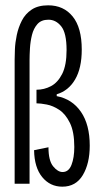

<svg xmlns="http://www.w3.org/2000/svg" viewBox="-20 -690 370 721"><path d="M214 11Q168 11 138.5 -25Q109 -61 108 -126L162 -137Q162 -87 179.5 -65.5Q197 -44 215 -44Q238 -44 248.5 -71Q259 -98 259 -138Q259 -195 242.5 -228.5Q226 -262 202.5 -277.5Q179 -293 155.5 -297.5Q132 -302 117 -302V-353Q146 -353 171.5 -366.5Q197 -380 213.5 -412.5Q230 -445 230 -502Q230 -566 210 -591Q190 -616 162 -616Q135 -616 120.5 -599.5Q106 -583 100 -558.5Q94 -534 92.5 -508.5Q91 -483 91 -466V0H35V-466Q35 -480 36 -505Q37 -530 43 -558.5Q49 -587 62 -612.5Q75 -638 99 -654Q123 -670 161 -670Q219 -670 253 -628Q287 -586 287 -504Q287 -434 262 -391.5Q237 -349 193 -336V-329Q251 -318 284 -270Q317 -222 317 -143Q317 -76 291 -32.5Q265 11 214 11Z"/></svg>

Font: Bricolage Grotesque 48pt Condensed ExtraLight
Style: Regular
Weight: 200
Width: 3
Designer: Mathieu Triay
Foundry: Atelier Triay
Version: Version 1.000; ttfautohint (v1.8.4.7-5d5b);gftools[0.9.32]